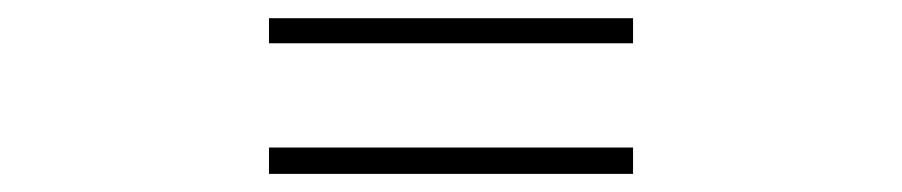

<svg xmlns="http://www.w3.org/2000/svg" viewBox="-20 -469 996 212"><path d="M277 -306.1V-277H679V-306.1ZM277 -421.2H679V-448.9H277Z"/></svg>

Font: Karasuma Gothic
Style: Thin
Weight: 200
Designer: Rasmus Andersson / Ryoko Ishizuka
Foundry: rsms
Version: Version 1.00